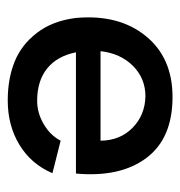

<svg xmlns="http://www.w3.org/2000/svg" viewBox="-5 -442 461 491"><g transform="rotate(90 225.5 -196.5)"><path d="M113.8 -160.2Q123.5 -111.8 155.3 -86.4Q187 -61 237.8 -61Q269 -61 297.6 -77.9Q326.2 -94.7 339.8 -121.1L422.9 -100.1Q399.9 -45.9 350.6 -15.9Q301.3 14.2 236.8 14.2Q181.6 14.2 138.2 -3.2Q94.7 -20.5 64 -60.5Q33.2 -100.6 25.9 -160.2Q16.1 -269.5 71.8 -338.4Q127.4 -407.2 228 -407.2Q334 -407.2 384 -340.3Q434.1 -273.4 423.8 -160.2ZM226.1 -337.9Q180.7 -337.9 148.7 -306.2Q116.7 -274.4 110.8 -223.1H339.8Q339.4 -272.9 306.9 -304.9Q274.4 -336.9 226.1 -337.9Z"/></g></svg>

Font: Neutral Grotesk
Style: Regular
Weight: 400
Designer: Nawras Khrais
Foundry: Nawras Khrais
Version: Version 1.000;PS 001.000;hotconv 1.0.88;makeotf.lib2.5.64775